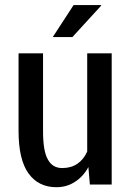

<svg xmlns="http://www.w3.org/2000/svg" viewBox="-20 -743 525 773"><path d="M335.9 -70.3Q314.5 -31.2 281.2 -10.7Q249 10.7 207 10.7Q134.8 10.7 94.7 -44.9Q54.7 -100.6 54.7 -215.8Q54.7 -227.5 54.7 -240.2Q54.7 -306.6 54.7 -418.9Q54.7 -446.3 54.7 -528.3Q79.1 -528.3 153.3 -528.3Q153.3 -450.2 153.3 -214.8Q153.3 -133.8 172.9 -100.6Q191.4 -66.4 230.5 -66.4Q266.6 -66.4 292 -84Q316.4 -100.6 331.1 -132.8Q331.1 -264.6 331.1 -528.3Q355.5 -528.3 429.7 -528.3Q429.7 -396.5 429.7 0Q408.2 0 341.8 0Q339.8 -17.6 335.9 -70.3ZM276.4 -722.7Q303.7 -722.7 386.7 -722.7Q386.7 -722.7 387.7 -720.7Q358.4 -688.5 271.5 -593.8Q252 -593.8 192.4 -593.8Q212.9 -626 276.4 -722.7Z"/></svg>

Font: Noto Sans Hebrew DECATHLON 
Style: Regular
Weight: 400
Designer: Monotype Design team
Version: Version 1.03 uh